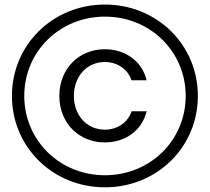

<svg xmlns="http://www.w3.org/2000/svg" viewBox="-20 -779 909 831"><path d="M434.1 31.7C659.2 31.7 836.4 -142.1 836.4 -363.8C836.4 -585.4 659.2 -759.3 434.1 -759.3C209 -759.3 31.7 -585.4 31.7 -363.8C31.7 -142.1 209 31.7 434.1 31.7ZM85 -363.8C85 -556.2 238.8 -707 434.1 -707C629.9 -707 783.7 -556.2 783.7 -363.8C783.7 -171.4 629.9 -20.5 434.1 -20.5C238.8 -20.5 85 -171.4 85 -363.8ZM236.8 -363.8C236.8 -247.6 320.3 -162.6 433.6 -162.6C523.9 -162.6 595.2 -215.8 614.7 -297.4H549.8C533.2 -249.5 489.3 -217.8 433.6 -217.8C356.4 -217.8 299.8 -279.3 299.8 -363.8C299.8 -448.7 356.4 -510.7 433.6 -510.7C488.8 -510.7 533.7 -478.5 549.3 -431.6H614.3C596.2 -512.2 523.9 -565.9 433.6 -565.9C320.8 -565.9 236.8 -481 236.8 -363.8Z"/></svg>

Font: Guggenheim Sans Display Light
Style: Regular
Weight: 300
Designer: Modified by Tom Baber under direction of Pentagram Design 2023
Foundry: rsms
Version: Version 1.001;Glyphs 3.1.2 (3151)